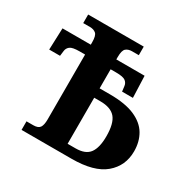

<svg xmlns="http://www.w3.org/2000/svg" viewBox="-158 -871 1028 1029"><g transform="rotate(30 356.0 -357.0)"><path d="M102 0V-53H144Q174 -53 184.5 -68.5Q195 -84 195 -119V-520H162Q117 -520 102.5 -508.5Q88 -497 86 -479L82 -447H15L20 -581H195V-596Q195 -637 181 -649Q167 -661 144 -661H102V-714H446V-661H404Q381 -661 367 -649Q353 -637 353 -596V-581H528L533 -447H466L462 -479Q460 -497 445.5 -508.5Q431 -520 386 -520H353V-402H416Q512 -402 570.5 -376.5Q629 -351 655.5 -306Q682 -261 682 -202Q682 -112 616 -56Q550 0 411 0ZM402 -59Q463 -59 488 -93Q513 -127 513 -197Q513 -277 484.5 -310.5Q456 -344 391 -344H353V-59Z"/></g></svg>

Font: NotoSerif-Bold
Style: Regular
Weight: 700
Designer: Monotype Design Team
Foundry: Monotype Imaging Inc.
Version: Version 2.007; ttfautohint (v1.8) -l 8 -r 50 -G 200 -x 14 -D